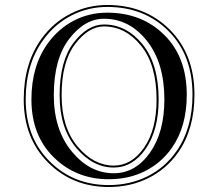

<svg xmlns="http://www.w3.org/2000/svg" viewBox="-20 -709 875 770"><path d="M397 -633.8Q319.8 -633.8 257.8 -553.5Q195.8 -473.1 195.8 -327.1Q195.8 -189 267.8 -101.6Q339.8 -14.2 436 -14.2Q522.9 -14.2 581.1 -96.2Q639.2 -178.2 639.2 -310.1Q639.2 -457 569.1 -545.4Q499 -633.8 397 -633.8ZM729 -329.1Q729 -201.2 669.4 -116.2Q627.4 -56.2 562.5 -23.2Q497.6 9.8 416 9.8Q285.2 9.8 195.6 -78.1Q106 -166 106 -310.1Q106 -444.8 172.4 -536.1Q214.4 -593.8 275.6 -626Q336.9 -658.2 410.2 -658.2Q548.3 -658.2 638.7 -569.1Q729 -480 729 -329.1ZM397 -603Q335 -603 281 -532Q227.1 -460.9 227.1 -327.1Q227.1 -197.3 291.5 -121.1Q356 -44.9 436 -44.9Q507.8 -44.9 557.9 -116.9Q607.9 -189 607.9 -310.1Q607.9 -449.2 545.4 -526.1Q482.9 -603 397 -603ZM397 -610.8Q486.8 -610.8 551.5 -531.5Q616.2 -452.1 616.2 -310.1Q616.2 -187 564.2 -112.1Q512.2 -37.1 436 -37.1Q352.1 -37.1 285.6 -116Q219.2 -194.8 219.2 -327.1Q219.2 -464.4 275.1 -537.6Q331.1 -610.8 397 -610.8ZM759.8 -329.1Q759.8 -191.4 694.8 -98.1Q647.9 -31.2 575.7 4.9Q503.4 41 416 41Q271 41 173.1 -56.9Q75.2 -154.8 75.2 -310.1Q75.2 -455.6 147 -554.2Q193.8 -618.7 262.5 -653.8Q331.1 -689 410.2 -689Q562 -689 660.9 -590.1Q759.8 -491.2 759.8 -329.1ZM752 -329.1Q752 -488.3 655.5 -584.7Q559.1 -681.2 410.2 -681.2Q333 -681.2 266.1 -646.7Q199.2 -612.3 153.8 -549.3Q83 -452.1 83 -310.1Q83 -158.2 178.5 -62.5Q273.9 33.2 416 33.2Q501.5 33.2 571.8 -2Q642.1 -37.1 688 -103Q752 -194.3 752 -329.1Z"/></svg>

Font: Linux Libertine Initials
Style: Initials
Weight: 400
Designer: Philipp H. Poll
Foundry: Philipp H. Poll
Version: Version 5.0.6